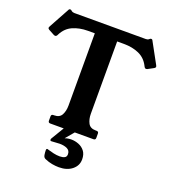

<svg xmlns="http://www.w3.org/2000/svg" viewBox="-158 -789 1009 1131"><g transform="rotate(20 346.5 -223.5)"><path d="M565 -660Q570 -660 575.5 -661.5Q581 -663 587 -669Q590 -672 595 -672Q602 -672 605 -664L675 -536Q678 -530 678 -528Q678 -521 671 -517L634 -497Q631 -496 629 -495.5Q627 -495 625 -495Q620 -495 615 -502L612 -508Q590 -552 548.5 -570.5Q507 -589 454 -589H411V-136Q411 -102 424 -77.5Q437 -53 471 -53H477Q490 -53 490 -40V-13Q490 0 477 0H206Q193 0 193 -13V-40Q193 -53 206 -53H211Q245 -53 258 -77.5Q271 -102 271 -136V-589H228Q175 -589 133.5 -570.5Q92 -552 70 -508L67 -502Q62 -495 57 -495Q56 -495 53.5 -495.5Q51 -496 48 -497L11 -517Q4 -521 4 -528Q4 -530 7 -536L77 -664Q80 -672 87 -672Q92 -672 95 -669Q101 -663 107 -661.5Q113 -660 117 -660ZM306 -26Q310 -35 321 -35H367Q379 -35 379 -27Q379 -23 375 -18L315 53Q333 46 356 46Q379 46 402 55Q425 64 440 83.5Q455 103 455 135Q455 174 423.5 199.5Q392 225 341 225Q321 225 298.5 221Q276 217 253 207Q240 202 237.5 186Q235 170 235 157Q235 147 241 147Q245 147 249 149Q265 154 285 158.5Q305 163 324 163Q342 163 354 157Q366 151 366 135Q366 112 347 102.5Q328 93 299 93Q286 93 273 94.5Q260 96 248 96Q240 96 240 89Q240 84 242 81Z"/></g></svg>

Font: Young Serif
Style: Regular
Weight: 400
Designer: Bastien Sozeau
Foundry: NBR — Bastien Sozeau
Version: Version 3.004; ttfautohint (v1.8.4.7-5d5b);gftools[0.9.33]